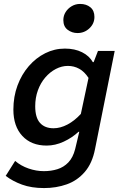

<svg xmlns="http://www.w3.org/2000/svg" viewBox="-20 -750 640 976"><path d="M204 206Q140 206 92 188.5Q44 171 9 144L57 68Q86 93 125 106.5Q164 120 203 120Q240 120 272 110Q304 100 327.5 75.5Q351 51 362 8L383 -80H379Q347 -50 304 -30Q261 -10 217 -10Q139 -10 93.5 -59Q48 -108 48 -193Q48 -259 69 -315.5Q90 -372 126.5 -414Q163 -456 210 -479.5Q257 -503 310 -503Q360 -503 397 -484.5Q434 -466 452 -434H456L478 -491H563L463 8Q449 80 411 124Q373 168 319.5 187Q266 206 204 206ZM252 -98Q287 -98 323 -117Q359 -136 391 -171L430 -354Q409 -386 382.5 -400.5Q356 -415 325 -415Q294 -415 264 -399.5Q234 -384 210 -356Q186 -328 172.5 -290.5Q159 -253 159 -210Q159 -152 183.5 -125Q208 -98 252 -98ZM374 -582Q346 -582 324 -598.5Q302 -615 302 -648Q302 -670 313.5 -688.5Q325 -707 344.5 -718.5Q364 -730 387 -730Q419 -730 439.5 -713Q460 -696 460 -664Q460 -630 434.5 -606Q409 -582 374 -582Z"/></svg>

Font: Source Code Pro SemiBold
Style: Italic
Weight: 600
Italic angle: -11°
Monospace: yes
Designer: Paul D. Hunt, Teo Tuominen
Foundry: Adobe Systems Incorporated
Version: Version 1.016;hotconv 1.0.116;makeotfexe 2.5.65601